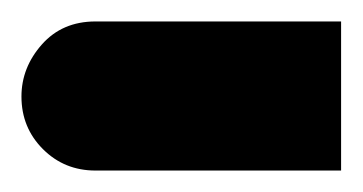

<svg xmlns="http://www.w3.org/2000/svg" viewBox="-100 -159 338 179"><path d="M218 0H-11Q-40 0 -60 -20Q-80 -40 -80 -69Q-80 -96 -61 -117.5Q-42 -139 -11 -139H218Z"/></svg>

Font: Mirza
Style: Bold
Weight: 700
Designer: Arabic design by Kourosh Beigpour, Latin design by Eduardo Tunni, engineering by Lasse Fister
Version: Version 1.0010g